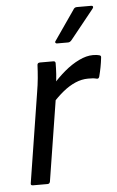

<svg xmlns="http://www.w3.org/2000/svg" viewBox="-51 -731 469 768"><g transform="rotate(-5 183.0 -347.5)"><path d="M50 0Q40 0 42 -9L99 -369Q104 -398 106.5 -425Q109 -452 110 -477Q110 -487 121 -487H174Q183 -487 183 -479Q183 -459 181.5 -434.5Q180 -410 176 -390L173 -349L119 -9Q117 0 109 0ZM158 -318 167 -393Q191 -421 219.5 -445Q248 -469 278 -483.5Q308 -498 334 -498Q351 -498 360 -495Q364 -494 365.5 -491.5Q367 -489 366 -484Q364 -466 360.5 -447.5Q357 -429 352 -410Q349 -400 340 -403Q333 -405 325.5 -405.5Q318 -406 307 -406Q281 -406 255.5 -395Q230 -384 205.5 -364Q181 -344 158 -318ZM195 -557Q191 -557 189 -560.5Q187 -564 191 -568L272 -685Q277 -695 287 -695H345Q350 -695 351.5 -691.5Q353 -688 349 -683L255 -566Q248 -557 240 -557Z"/></g></svg>

Font: Sofia Sans Semi Condensed
Style: Italic
Weight: 400
Italic angle: -9°
Designer: Botio Nikoltchev, Ani Petrova
Foundry: lettersoup
Version: Version 4.101